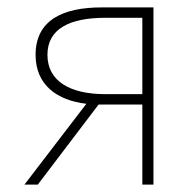

<svg xmlns="http://www.w3.org/2000/svg" viewBox="-20 -498 530 518"><path d="M364 0H394V-478H254C150 -478 76 -444 76 -350C76 -268 135 -227 213 -218L46 0H82L246 -216H364ZM264 -244C169 -244 108 -279 108 -350C108 -421 169 -450 264 -450H364V-244Z"/></svg>

Font: Source Sans Pro ExtraLight
Style: Regular
Weight: 200
Designer: Paul D. Hunt
Foundry: Adobe Systems Incorporated
Version: Version 3.006;hotconv 1.0.111;makeotfexe 2.5.65597